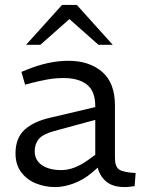

<svg xmlns="http://www.w3.org/2000/svg" viewBox="-20 -753 578 780"><path d="M204 7Q164 7 127 -7.5Q90 -22 66.5 -53Q43 -84 43 -130Q43 -192 80 -226Q117 -260 185 -275L367 -318V-322Q367 -383 333 -409.5Q299 -436 238 -436Q203 -436 169 -429.5Q135 -423 108 -416L82 -409L67 -461L92 -471Q134 -488 175.5 -497Q217 -506 259 -506Q342 -506 394.5 -461.5Q447 -417 447 -324V-111Q447 -77 463 -65Q479 -53 531 -50L527 3Q519 4 508.5 5.5Q498 7 487 7Q438 7 411.5 -15.5Q385 -38 377 -72L354 -52Q320 -23 280 -8Q240 7 204 7ZM229 -62Q256 -62 283 -72.5Q310 -83 338 -103L367 -124V-266L198 -220Q154 -208 137.5 -188Q121 -168 121 -139Q121 -102 150.5 -82Q180 -62 229 -62ZM380 -571 249 -687 232 -733H292L438 -571ZM86 -571 232 -733H292L275 -687L144 -571Z"/></svg>

Font: REM Medium Light
Style: Regular
Weight: 300
Version: Version 1.005;gftools[0.9.28]